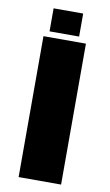

<svg xmlns="http://www.w3.org/2000/svg" viewBox="-90 -849 512 895"><g transform="rotate(10 165.5 -401.5)"><path d="M65 0V-667H266V0ZM89 -694V-803H229V-694Z"/></g></svg>

Font: Maven Pro Black
Style: Regular
Weight: 900
Designer: Joe Prince
Foundry: Joe Prince
Version: Version 2.103